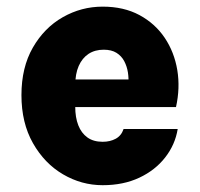

<svg xmlns="http://www.w3.org/2000/svg" viewBox="-20 -528 588 564"><path d="M281.5 16Q219.5 16 165 -16Q110.5 -48 76.8 -107.5Q43 -167 43 -248.5Q43 -330 76.5 -388.2Q110 -446.5 164.5 -477.5Q219 -508.5 281.5 -508.5Q343.5 -508.5 389.5 -483.8Q435.5 -459 463.8 -417Q492 -375 500.8 -322.2Q509.5 -269.5 497 -213.5H169.5V-294.5H380L357 -279.5Q358.5 -297 355.8 -315Q353 -333 345 -348.2Q337 -363.5 322.2 -372.8Q307.5 -382 284.5 -382Q259 -382 240.2 -369.8Q221.5 -357.5 211.2 -334.2Q201 -311 201 -277.5V-214.5Q201 -183 210 -160Q219 -137 236.8 -124.2Q254.5 -111.5 281.5 -111.5Q303.5 -111.5 320 -120.5Q336.5 -129.5 343 -149H502Q494.5 -103 465.2 -65.5Q436 -28 389.2 -6Q342.5 16 281.5 16Z"/></svg>

Font: Karla ExtraBold
Style: Regular
Weight: 800
Designer: Jonathan Pinhorn
Version: Version 2.001